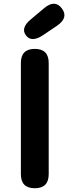

<svg xmlns="http://www.w3.org/2000/svg" viewBox="-20 -1001 370 1021"><path d="M165 0Q91 0 91 -75V-666Q91 -741 165 -741Q239 -741 239 -666V-75Q239 0 165 0ZM209 -814Q147 -773 118 -813Q88 -852 145 -899L214 -957Q272 -1006 309 -956Q346 -907 283 -864Z"/></svg>

Font: Resource Han Rounded KR
Style: Bold
Weight: 700
Designer: Cyano Hao (round all glyphs); Ryoko NISHIZUKA 西塚涼子 (kana, bopomofo & ideographs); Paul D. Hunt (Latin, Greek & Cyrillic)
Foundry: Cyano Hao
Version: 0.990